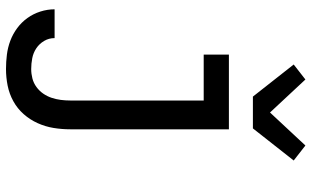

<svg xmlns="http://www.w3.org/2000/svg" viewBox="-219 -596 1038 640"><g transform="rotate(90 300.0 -276.0)"><path d="M210 223Q186 223 162 220Q138 217 115.5 208.5Q93 200 73.5 185.5Q54 171 40 151.5Q26 132 18.5 108.5Q11 85 11 61H107Q107 80 116.5 96Q126 112 141 122Q156 132 174 135.5Q192 139 210 139Q226 139 241.5 135Q257 131 270 121.5Q283 112 292 99Q301 86 306 71Q311 56 313 40.5Q315 25 315 9V-436H162V-520H411V9Q411 37 406.5 64.5Q402 92 390.5 117.5Q379 143 360.5 164Q342 185 317.5 198.5Q293 212 265.5 217.5Q238 223 210 223ZM302 -600 195 -736 245 -775 355 -657 465 -775 515 -736 408 -600Z"/></g></svg>

Font: Iosevka Fixed Curly Md Ex
Style: Regular
Weight: 500
Width: 7
Monospace: yes
Designer: Belleve Invis
Foundry: Belleve Invis
Version: Version 30.1.2